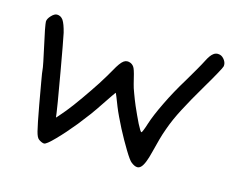

<svg xmlns="http://www.w3.org/2000/svg" viewBox="-77 -616 929 738"><g transform="rotate(15 387.5 -247.0)"><path d="M127 -3.9Q119.1 -9.8 113.3 -32.7Q107.4 -55.2 93.3 -132.8Q84 -182.6 77.6 -221.7Q70.8 -260.3 70.8 -265.6Q70.8 -271 65.4 -297.9Q60.1 -324.7 52.7 -357.4Q45.4 -390.1 40 -417Q35.2 -443.4 35.2 -448.7Q35.2 -459.5 47.4 -472.7Q59.6 -485.8 69.8 -485.8Q85 -485.8 94.7 -472.2Q104 -458 112.3 -424.8Q114.7 -413.6 122.6 -371.1Q130.4 -328.6 139.2 -278.3Q149.9 -216.3 159.2 -162.1Q168 -107.4 168 -102.5Q168 -101.6 177.2 -112.3Q186.5 -122.6 199.2 -138.2Q209 -150.4 221.2 -166.5Q233.4 -183.1 246.6 -201.7Q271 -236.3 294.9 -272.9Q318.4 -310.1 332.5 -335.4Q350.1 -367.7 362.8 -377Q375.5 -386.2 391.1 -379.4Q402.3 -374 407.2 -362.3Q412.6 -350.6 423.3 -304.2Q426.3 -291 434.6 -269.5Q442.4 -248 452.1 -225.1Q467.3 -190.4 481.4 -161.6Q496.1 -132.8 500 -132.8Q501.5 -132.8 505.9 -143.6Q510.3 -154.3 515.1 -169.9Q526.9 -207 553.2 -260.7Q579.1 -314.5 613.3 -370.1Q628.4 -395 643.6 -421.9Q658.7 -448.2 665 -460.9Q677.2 -485.4 688.5 -493.7Q696.3 -500 706.1 -500Q710 -500 713.9 -499Q725.6 -496.1 734.4 -482.9Q740.2 -473.6 740.2 -465.3Q740.2 -464.4 740.2 -462.9Q740.2 -460.9 739.7 -459Q738.8 -454.1 724.1 -427.7Q709.5 -400.9 689.9 -368.2Q649.4 -299.8 626.5 -255.4Q603 -210.9 588.4 -169.4Q580.1 -147 573.7 -123.5Q566.9 -99.6 560.1 -71.3Q547.4 -18.6 532.7 -4.9Q526.4 1 519 1Q508.3 1 494.1 -10.3Q485.4 -16.6 464.4 -51.3Q443.4 -85.9 422.4 -126Q411.6 -147 401.9 -167.5Q392.1 -188 385.7 -204.1Q377.9 -224.1 372.1 -238.8Q365.7 -253.4 365.7 -253.9Q365.2 -254.4 354 -238.3Q342.8 -222.2 327.6 -199.2Q312 -175.3 293.5 -149.9Q274.9 -125 255.9 -101.1Q220.2 -57.1 189.5 -25.9Q158.7 5.9 149.4 5.9Q145 5.9 138.2 2.9Q131.8 0 127 -3.9Z"/></g></svg>

Font: Casuwalt
Style: Regular
Weight: 400
Designer: Walter E Stewart
Version: 0.1